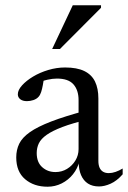

<svg xmlns="http://www.w3.org/2000/svg" viewBox="-20 -697 484 727"><path d="M306.5 -278.5 314.5 -245Q254 -230.5 216 -216Q178 -201.5 156.8 -186.5Q135.5 -171.5 127.2 -154.5Q119 -137.5 119 -117.5Q119 -82.5 139.8 -64Q160.5 -45.5 190 -45.5Q214 -45.5 233.8 -57.5Q253.5 -69.5 265.5 -89.2Q277.5 -109 277.5 -132.5V-318Q277.5 -355.5 258.2 -377.5Q239 -399.5 195.5 -399.5Q179 -399.5 159 -395Q139 -390.5 121 -381L146.5 -404Q145 -389.5 142.2 -374.8Q139.5 -360 135.8 -348.5Q132 -337 126 -330.5Q118.5 -322 106.2 -318Q94 -314 82 -314Q66 -314 56.8 -321.2Q47.5 -328.5 47.5 -340Q47.5 -356 63.5 -373.8Q79.5 -391.5 105.2 -407Q131 -422.5 162.8 -432Q194.5 -441.5 226.5 -441.5Q271.5 -441.5 299.2 -428Q327 -414.5 339.8 -388.2Q352.5 -362 352.5 -324V-88Q352.5 -72.5 357 -62.2Q361.5 -52 370.2 -46.8Q379 -41.5 392 -41.5Q404 -41.5 417.8 -46.2Q431.5 -51 444.5 -59V-37Q422.5 -12 399 -1.5Q375.5 9 355 9Q330 9 313 -2Q296 -13 287 -33.8Q278 -54.5 278 -83L281 -87.5Q274 -59 256.2 -37Q238.5 -15 213.5 -2.5Q188.5 10 160 10Q108.5 10 75 -18.5Q41.5 -47 41.5 -101Q41.5 -129.5 52.8 -152.8Q64 -176 93 -196.5Q122 -217 174 -237Q226 -257 306.5 -278.5ZM177.5 -511.5 255.5 -677H362.5V-667.5L207 -511.5Z"/></svg>

Font: Newsreader 24pt
Style: Regular
Weight: 400
Designer: Hugues Gentile
Foundry: Production Type
Version: Version 1.003